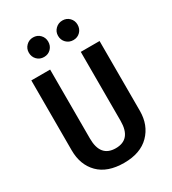

<svg xmlns="http://www.w3.org/2000/svg" viewBox="-219 -1022 1028 1150"><g transform="rotate(-30 295.0 -447.0)"><path d="M196 -909Q225 -909 244 -889.5Q263 -870 263 -842Q263 -813 244 -793.5Q225 -774 196 -774Q167 -774 148 -793.5Q129 -813 129 -842Q129 -870 148.5 -889.5Q168 -909 196 -909ZM399 -909Q428 -909 447 -889.5Q466 -870 466 -842Q466 -813 447 -793.5Q428 -774 399 -774Q370 -774 350.5 -793.5Q331 -813 331 -842Q331 -870 351 -889.5Q371 -909 399 -909ZM531 -691V-208Q531 -110 469.5 -47.5Q408 15 295 15Q180 15 119.5 -46Q59 -107 59 -208V-691H189V-214Q189 -86 295 -86Q401 -86 401 -214V-691Z"/></g></svg>

Font: Fira Sans Condensed Medium
Style: Regular
Weight: 500
Width: 3
Designer: Carrois Corporate & Edenspiekermann AG
Foundry: Carrois Corporate GbR & Edenspiekermann AG
Version: Version 4.203;PS 004.203;hotconv 1.0.88;makeotf.lib2.5.64775